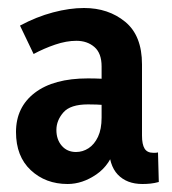

<svg xmlns="http://www.w3.org/2000/svg" viewBox="-20 -802 430 480"><path d="M252 -438 269 -437Q256 -390 221 -366Q186 -342 149 -342Q94 -342 57 -376.5Q20 -411 20 -472Q20 -534 67 -570Q114 -606 200 -606Q217 -606 239 -605Q261 -604 278 -600V-535Q260 -538 241 -539.5Q222 -541 200 -541Q156 -541 138.5 -521Q121 -501 121 -477Q121 -453 134.5 -437.5Q148 -422 170 -422Q187 -422 201.5 -431.5Q216 -441 225 -460Q234 -479 234 -508V-636Q234 -669 216 -684.5Q198 -700 171 -700Q146 -700 118 -690.5Q90 -681 64 -667L30 -738Q71 -760 112.5 -771Q154 -782 190 -782Q251 -782 293 -747.5Q335 -713 335 -641V-463Q335 -441 341.5 -430.5Q348 -420 363 -420Q365 -420 368 -420Q371 -420 375 -421L377 -347Q366 -344 356 -343Q346 -342 336 -342Q297 -342 274.5 -365.5Q252 -389 252 -438Z"/></svg>

Font: Yaldevi SemiBold
Style: Regular
Weight: 600
Designer: Sol Matas, Rajitha Manaperi, Kosala Senevirathne
Foundry: Mooniak
Version: Version 1.100